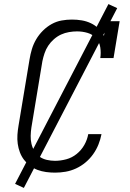

<svg xmlns="http://www.w3.org/2000/svg" viewBox="-20 -839 640 942"><path d="M250 8Q228 8 206 5Q184 2 164 -5.5Q144 -13 127 -26Q110 -39 97.5 -55.5Q85 -72 77.5 -92Q70 -112 67 -133.5Q64 -155 65.5 -177.5Q67 -200 71 -223L125 -548Q129 -573 136.5 -598Q144 -623 157.5 -646Q171 -669 190.5 -688.5Q210 -708 233.5 -721Q257 -734 282.5 -738.5Q308 -743 333 -743Q358 -743 381.5 -739Q405 -735 426 -725Q447 -715 463.5 -699Q480 -683 490 -663L502 -735H567L537 -554H472Q476 -580 472 -606.5Q468 -633 451.5 -651.5Q435 -670 410 -677.5Q385 -685 358 -685Q339 -685 318.5 -681.5Q298 -678 279.5 -669.5Q261 -661 244.5 -646.5Q228 -632 216.5 -614.5Q205 -597 198.5 -577.5Q192 -558 188 -539L134 -213Q131 -193 130.5 -172.5Q130 -152 134.5 -133Q139 -114 149 -97.5Q159 -81 174.5 -70Q190 -59 210 -54.5Q230 -50 250 -50Q277 -50 305 -57.5Q333 -65 356 -83.5Q379 -102 393.5 -127.5Q408 -153 413 -181H478Q473 -155 463 -130Q453 -105 437 -82.5Q421 -60 399.5 -42Q378 -24 353 -12.5Q328 -1 302 3.5Q276 8 250 8ZM97 83 54 63 512 -819 555 -799Z"/></svg>

Font: Iosevka Etoile Light Oblique
Style: Regular
Weight: 300
Italic angle: -9°
Designer: Belleve Invis
Foundry: Belleve Invis
Version: Version 15.5.2; ttfautohint (v1.8.4)